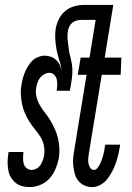

<svg xmlns="http://www.w3.org/2000/svg" viewBox="-20 -755 540 783"><path d="M356 8Q339 8 324.5 1.5Q310 -5 300 -17Q290 -29 285.5 -44.5Q281 -60 279 -76.5Q277 -93 278.5 -110Q280 -127 283 -144L333 -450H297L309 -520H345L370 -674H313Q303 -674 293 -671.5Q283 -669 275 -662.5Q267 -656 262.5 -646.5Q258 -637 257 -628Q254 -609 256 -592Q258 -575 260 -558Q262 -541 266.5 -524.5Q271 -508 273.5 -491Q276 -474 275 -456Q274 -438 271 -420L265 -385H211Q213 -397 213.5 -408.5Q214 -420 211.5 -431Q209 -442 201 -450Q193 -458 181 -458Q171 -458 161 -452.5Q151 -447 144 -438.5Q137 -430 133.5 -420Q130 -410 128 -399Q124 -379 129 -359.5Q134 -340 144 -323.5Q154 -307 165.5 -292.5Q177 -278 186.5 -262Q196 -246 204 -228Q212 -210 216.5 -191Q221 -172 222 -151.5Q223 -131 220 -110Q216 -89 207 -67.5Q198 -46 183 -28.5Q168 -11 145.5 -1.5Q123 8 102 8Q85 8 70 4Q55 0 43 -10Q31 -20 23.5 -33.5Q16 -47 13.5 -63Q11 -79 11 -95Q11 -111 14 -128L15 -135H76L75 -131Q74 -120 74 -108.5Q74 -97 77 -86.5Q80 -76 89 -69Q98 -62 109 -62Q119 -62 129 -67.5Q139 -73 145 -82Q151 -91 154.5 -101Q158 -111 160 -121Q163 -142 159 -161.5Q155 -181 144.5 -197.5Q134 -214 122 -228.5Q110 -243 99.5 -259.5Q89 -276 81.5 -293.5Q74 -311 70 -330.5Q66 -350 65 -370.5Q64 -391 68 -411Q70 -424 73.5 -437Q77 -450 82.5 -462.5Q88 -475 95.5 -487Q103 -499 112.5 -508Q122 -517 135.5 -522.5Q149 -528 161 -528Q175 -528 187.5 -523.5Q200 -519 209.5 -510Q219 -501 224 -489Q229 -477 231 -464Q229 -487 222.5 -507Q216 -527 211.5 -548.5Q207 -570 205.5 -592.5Q204 -615 207 -638Q211 -658 220 -677Q229 -696 246 -710Q263 -724 283 -729.5Q303 -735 323 -735H442L407 -520H475L472 -450H395L343 -133Q341 -122 340 -111Q339 -100 340.5 -90Q342 -80 347.5 -71Q353 -62 363 -62Q372 -62 378.5 -71Q385 -80 389 -88.5Q393 -97 396 -106Q399 -115 401.5 -124Q404 -133 405.5 -142Q407 -151 408 -160L409 -165H470L469 -157Q466 -140 462 -123Q458 -106 452 -89Q446 -72 437.5 -56Q429 -40 418 -25.5Q407 -11 390 -1.5Q373 8 356 8Z"/></svg>

Font: Iosevka Custom
Style: Italic
Weight: 400
Italic angle: -9°
Monospace: yes
Designer: Belleve Invis
Foundry: Belleve Invis
Version: Version 30.3.3; ttfautohint (v1.8.3)